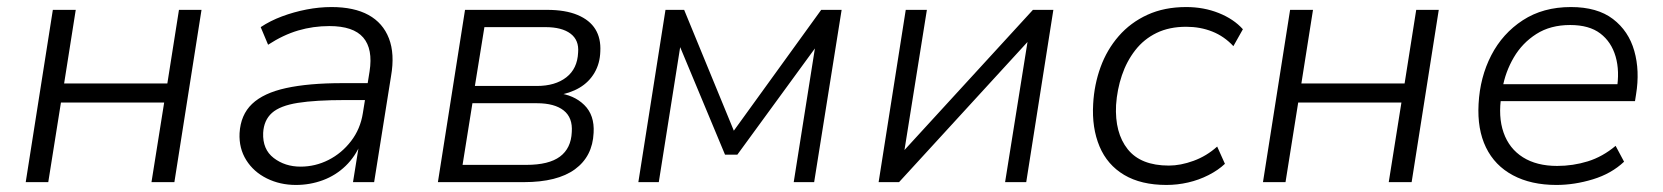

<svg xmlns="http://www.w3.org/2000/svg" viewBox="-20 -517 4720 545"><path d="M53 0 130 -489H195L162 -280H455L488 -489H552L475 0H410L446 -226H153L117 0Z M820 8Q775 8 737.5 -10.5Q700 -29 679 -62.5Q658 -96 660 -139Q663 -191 695.5 -222Q728 -253 792 -267Q856 -281 952 -281H1035L1027 -233H960Q876 -233 825.5 -225Q775 -217 752 -196.5Q729 -176 727 -140Q725 -93 757 -68.5Q789 -44 833 -44Q875 -44 912.5 -63Q950 -82 976.5 -116.5Q1003 -151 1010 -196L1029 -314Q1039 -378 1011 -410.5Q983 -443 915 -443Q869 -443 826.5 -430.5Q784 -418 741 -390L720 -440Q747 -458 780.5 -470.5Q814 -483 850 -490Q886 -497 921 -497Q985 -497 1026 -474.5Q1067 -452 1084 -408Q1101 -364 1090 -301L1042 0H982L1000 -112H1005Q989 -73 961 -46Q933 -19 896.5 -5.5Q860 8 820 8Z M1223 0 1300 -489H1533Q1585 -489 1619.5 -474.5Q1654 -460 1670 -434Q1686 -408 1684 -371Q1683 -337 1667.5 -310.5Q1652 -284 1625 -268Q1598 -252 1560 -246L1561 -253Q1609 -248 1638.5 -219Q1668 -190 1665 -140Q1662 -73 1612 -36.5Q1562 0 1467 0ZM1293 -49H1474Q1538 -49 1569.5 -72.5Q1601 -96 1603 -142Q1606 -183 1580 -203.5Q1554 -224 1504 -224H1321ZM1328 -273H1504Q1556 -273 1587.5 -297.5Q1619 -322 1621 -368Q1624 -403 1599.5 -421.5Q1575 -440 1528 -440H1355Z M1792 0 1869 -489H1922L2063 -146L2311 -489H2369L2291 0H2233L2297 -404H2311L2073 -78H2038L1902 -404H1914L1850 0Z M2474 0 2551 -489H2611L2544 -70H2528L2912 -489H2970L2893 0H2833L2900 -419H2916L2532 0Z M3291 8Q3219 8 3171 -20.5Q3123 -49 3101 -101.5Q3079 -154 3083 -222Q3086 -277 3104 -326.5Q3122 -376 3155.5 -414.5Q3189 -453 3237 -475Q3285 -497 3347 -497Q3397 -497 3439.5 -480Q3482 -463 3508 -434L3481 -386Q3455 -414 3421 -427.5Q3387 -441 3347 -441Q3299 -441 3263 -423.5Q3227 -406 3202.5 -374.5Q3178 -343 3164.5 -303Q3151 -263 3148 -219Q3144 -140 3181 -93.5Q3218 -47 3298 -47Q3331 -47 3368 -60.5Q3405 -74 3435 -101L3457 -52Q3438 -34 3410.5 -20Q3383 -6 3352.5 1Q3322 8 3291 8Z M3565 0 3642 -489H3707L3674 -280H3967L4000 -489H4064L3987 0H3922L3958 -226H3665L3629 0Z M4398 8Q4326 8 4274.5 -19.5Q4223 -47 4198 -98.5Q4173 -150 4177 -222Q4181 -298 4213 -360Q4245 -422 4302.5 -459.5Q4360 -497 4439 -497Q4514 -497 4558.5 -463Q4603 -429 4619 -372.5Q4635 -316 4624 -249L4621 -230H4222L4230 -278H4591L4569 -262Q4578 -315 4566 -356.5Q4554 -398 4522.5 -422Q4491 -446 4437 -446Q4381 -446 4341 -420.5Q4301 -395 4277 -354Q4253 -313 4245 -267L4242 -247Q4232 -186 4248 -140.5Q4264 -95 4303 -70.5Q4342 -46 4400 -46Q4445 -46 4487 -59Q4529 -72 4566 -103L4590 -58Q4554 -24 4501.5 -8Q4449 8 4398 8Z"/></svg>

Font: Nunito Sans 10pt Light
Style: Italic
Weight: 300
Italic angle: -9°
Designer: Vernon Adams
Foundry: Vernon Adams
Version: Version 3.101;gftools[0.9.27]